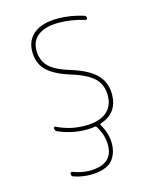

<svg xmlns="http://www.w3.org/2000/svg" viewBox="-113 -606 726 903"><g transform="rotate(-15 250.0 -155.0)"><path d="M247.1 -259.8Q168.9 -284.2 134.3 -318.8Q99.6 -353.5 99.6 -410.2Q99.6 -466.8 140.1 -498.5Q180.7 -530.3 254.9 -530.3Q315.4 -530.3 378.9 -510.7Q389.6 -506.8 389.6 -497.1Q389.6 -493.2 386.7 -491.2Q383.8 -489.3 379.9 -490.2Q316.4 -509.8 254.9 -509.8Q189.5 -509.8 154.8 -483.9Q120.1 -458 120.1 -410.2Q120.1 -365.2 147.9 -334.5Q175.8 -303.7 252.9 -280.3Q335 -254.9 372.6 -216.8Q410.2 -178.7 410.2 -120.1Q410.2 -29.3 324.2 -1Q318.4 1 321.3 5.9Q350.6 55.7 349.6 105.5Q349.6 124 344.7 141.6Q339.8 159.2 327.1 178.2Q314.5 197.3 285.2 208.5Q255.9 219.7 214.8 219.7Q173.8 219.7 134.8 206.1Q125 203.1 125 191.4Q125 187.5 127.9 185.1Q130.9 182.6 134.8 183.6Q172.9 199.2 214.8 200.2Q330.1 200.2 330.1 105.5Q330.1 56.6 300.8 9.8Q297.9 4.9 292 6.8Q272.5 9.8 250 9.8Q181.6 9.8 116.2 -18.6Q105.5 -23.4 105.5 -35.2Q105.5 -44.9 115.2 -41Q178.7 -9.8 250 -9.8Q318.4 -9.8 354 -38.6Q389.6 -67.4 389.6 -120.1Q389.6 -171.9 356.9 -204.1Q324.2 -236.3 247.1 -259.8Z"/></g></svg>

Font: Rounded-X Mgen+ 1mn thin
Style: Regular
Weight: 100
Designer: [Source Han Sans]
Ryoko NISHIZUKA  (kana & ideographs); Paul D. Hunt (Latin, Greek & Cyrillic); Wenlong ZHANG  (bopomofo
Version: Version 1.059.20150602